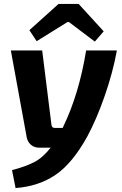

<svg xmlns="http://www.w3.org/2000/svg" viewBox="-20 -749 618 974"><path d="M166 -540 129 -596 277 -729H379L506 -590L461 -538L330 -637H322ZM417 -493H573Q552 -379 510.5 -260.5Q469 -142 423 -57Q348 79 262.5 137.5Q177 196 59 205L41 114Q110 96 153.5 73.5Q197 51 237 0H178Q154 0 137.5 -14Q121 -28 116 -50L35 -493H194L241 -116Q243 -100 258 -100H298L302 -109Q381 -273 417 -493Z"/></svg>

Font: Ezarion
Style: Bold Italic
Weight: 700
Italic angle: -8°
Designer: Natanael Gama
Version: Version 1.001;PS 001.001;hotconv 1.0.70;makeotf.lib2.5.58329